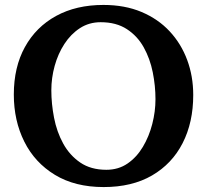

<svg xmlns="http://www.w3.org/2000/svg" viewBox="-20 -744 841 778"><path d="M399 -724Q486 -724 553.5 -695.5Q621 -667 667.5 -617Q714 -567 738.5 -501Q763 -435 763 -359Q763 -248 720 -164Q677 -80 596 -33Q515 14 400 14Q284 14 202.5 -35.5Q121 -85 78.5 -170Q36 -255 36 -361Q36 -472 81 -553.5Q126 -635 207.5 -679.5Q289 -724 399 -724ZM411 -56Q460 -56 497 -81.5Q534 -107 559 -149Q584 -191 597 -241.5Q610 -292 610 -342Q610 -396 599 -451Q588 -506 562.5 -552Q537 -598 494 -626Q451 -654 388 -654Q341 -654 304 -630Q267 -606 241 -566Q215 -526 201.5 -477Q188 -428 188 -378Q188 -324 199 -267Q210 -210 236 -162.5Q262 -115 305 -85.5Q348 -56 411 -56Z"/></svg>

Font: Brawler
Style: Bold
Weight: 700
Designer: Oleg Frolov, Haley Fiege
Foundry: Oleg Frolov, Haley Fiege
Version: Version 1.101; ttfautohint (v1.8.3)